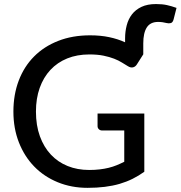

<svg xmlns="http://www.w3.org/2000/svg" viewBox="-20 -896 870 924"><path d="M669.5 -634.5 639 -586.5Q632 -575 620.5 -572Q609 -569 595.5 -577.5Q582.5 -585 566.8 -595Q551 -605 529.2 -613.5Q507.5 -622 478.5 -628Q449.5 -634 410 -634Q351 -634 303.5 -614.8Q256 -595.5 222.5 -559.5Q189 -523.5 171 -472.8Q153 -422 153 -359Q153 -292.5 172 -240.2Q191 -188 224.8 -152Q258.5 -116 305.5 -97Q352.5 -78 409 -78Q436.5 -78 459.8 -80.8Q483 -83.5 503.2 -88.5Q523.5 -93.5 541.8 -101Q560 -108.5 578 -117.5V-268H472Q462 -268 455.8 -274Q449.5 -280 449.5 -289V-349.5H674.5V-69.5Q647.5 -50 618.2 -35.5Q589 -21 555.8 -11.2Q522.5 -1.5 484.2 3.2Q446 8 401.5 8Q323.5 8 257.8 -19Q192 -46 144.8 -94.5Q97.5 -143 71 -210.5Q44.5 -278 44.5 -359Q44.5 -440.5 70.2 -508.2Q96 -576 144 -624.2Q192 -672.5 260.2 -699.2Q328.5 -726 413.5 -726Q464 -726 505.5 -717.2Q547 -708.5 582 -692.5V-711.5Q582 -744 589.8 -774Q597.5 -804 615 -826.8Q632.5 -849.5 661 -863Q689.5 -876.5 731 -876.5Q761 -876.5 783.5 -871.5Q806 -866.5 829.5 -858L815.5 -803Q811.5 -787.5 802 -785Q792.5 -782.5 782.5 -785Q773.5 -787.5 762.5 -789Q751.5 -790.5 741 -790.5Q703.5 -790.5 686.5 -764Q669.5 -737.5 669.5 -687.5Z"/></svg>

Font: Lato 2
Style: Regular
Weight: 500
Designer: Lukasz Dziedzic with Adam Twardoch and Botio Nikoltchev
Foundry: tyPoland Lukasz Dziedzic
Version: Version 2.015; 2015-08-06; http://www.latofonts.com/